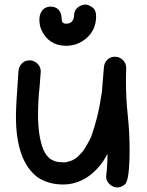

<svg xmlns="http://www.w3.org/2000/svg" viewBox="-20 -794 644 843"><path d="M495 29Q477 29 461.5 15Q446 1 446 -19Q452 -69 452 -119Q419 -53 360 -14Q312 16 257 16Q193 16 146 -15Q50 -86 50 -283Q50 -333 61 -480Q62 -501 75.5 -515Q89 -529 110 -529Q129 -529 144 -515Q159 -501 159 -480L154 -415Q147 -353 147 -290Q147 -196 170 -138Q174 -130 177 -124Q180 -118 185 -112Q186 -110 199 -97Q208 -92 218.5 -87Q229 -82 264 -81Q271 -81 278 -84Q297 -88 309 -97L322 -106H321L343 -128L344 -130Q365 -161 380 -193Q411 -279 424 -370Q425 -371 425 -374Q425 -383 427 -386L436 -496Q437 -517 450.5 -531Q464 -545 485 -545Q504 -545 519 -531Q534 -517 534 -496L533 -440Q533 -362 541 -287Q549 -212 549 -138Q549 -7 530 14Q514 29 495 29ZM270 -593Q195 -593 162 -662Q153 -683 153 -708Q153 -740 175 -757Q188 -765 201 -765Q242 -765 250 -723Q250 -708 252 -702Q254 -690 271 -690Q301 -690 305 -723Q305 -756 334 -769Q345 -774 355 -774Q368 -774 385 -762Q402 -750 402 -723Q402 -662 358 -625Q320 -593 270 -593Z"/></svg>

Font: Bad Comic
Style: Regular
Weight: 400
Designer: GGBotNet
Foundry: f0n7
Version: 0.9